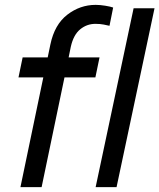

<svg xmlns="http://www.w3.org/2000/svg" viewBox="-20 -769 655 789"><path d="M64 0 158 -451H56L73 -533H176L187 -586Q204 -668 256.5 -708.5Q309 -749 373 -749Q391 -749 412.5 -745.5Q434 -742 445 -738L430 -663Q421 -665 406.5 -668Q392 -671 372 -671Q337 -671 309.5 -648.5Q282 -626 271 -577L262 -533H389L372 -451H245L151 0ZM373 0 529 -735H615L459 0Z"/></svg>

Font: Plus Jakarta Display
Style: Italic
Weight: 400
Italic angle: -12°
Designer: Gumpita Rahayu
Foundry: Tokotype Studio
Version: Version 1.000